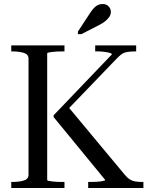

<svg xmlns="http://www.w3.org/2000/svg" viewBox="-20 -936 750 956"><path d="M36 0V-30H42Q74 -30 98 -37Q122 -44 122 -66V-644Q122 -666 98 -673Q74 -680 42 -680H36V-710H301V-680H292Q279 -680 265.5 -679.5Q252 -679 240.5 -677.5Q229 -676 222 -674.5Q215 -673 215 -670V-40Q215 -37 222 -35.5Q229 -34 240.5 -32.5Q252 -31 265.5 -30.5Q279 -30 292 -30H301V0ZM419 0V-30H432Q445 -30 462 -31Q479 -32 491.5 -34.5Q504 -37 504 -40L247 -353V-362L537 -665Q537 -670 525.5 -673Q514 -676 499 -678Q484 -680 471 -680H454V-710H658V-680H652Q626 -680 610 -676.5Q594 -673 582.5 -664Q571 -655 556 -639L303 -376L308 -418L602 -65Q614 -51 625 -43.5Q636 -36 651 -33Q666 -30 689 -30H694V0ZM429 -872 368 -779V-766H385L473 -811Q491 -820 504 -830.5Q517 -841 524.5 -852.5Q532 -864 532 -877Q532 -892 521 -904Q510 -916 490 -916Q478 -916 467.5 -911Q457 -906 448 -896.5Q439 -887 429 -872Z"/></svg>

Font: Roboto Serif 144pt
Style: Regular
Weight: 400
Version: Version 1.008